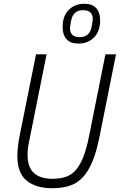

<svg xmlns="http://www.w3.org/2000/svg" viewBox="-20 -986 635 1018"><path d="M227 -698 138 -254Q131 -222 128.5 -201.5Q126 -181 126 -166Q126 -100 159.5 -69Q193 -38 259 -38Q299 -38 329.5 -48.5Q360 -59 382.5 -85Q405 -111 422 -154.5Q439 -198 452 -263L539 -698H595L507 -258Q491 -179 469 -127Q447 -75 417 -44Q387 -13 347.5 -0.5Q308 12 257 12Q171 12 121.5 -28Q72 -68 72 -160Q72 -206 85 -271L171 -698ZM395 -755Q354 -755 333 -778Q312 -801 312 -843Q312 -900 344 -933Q376 -966 428 -966Q469 -966 490 -943Q511 -920 511 -878Q511 -821 479 -788Q447 -755 395 -755ZM402 -789Q430 -789 445 -803Q460 -817 465 -840Q468 -856 470 -867.5Q472 -879 472 -886Q472 -907 459.5 -919.5Q447 -932 421 -932Q393 -932 378 -918Q363 -904 358 -881Q355 -865 353 -853.5Q351 -842 351 -835Q351 -814 363.5 -801.5Q376 -789 402 -789Z"/></svg>

Font: IBM Plex Sans Condensed Light
Style: Italic
Weight: 300
Width: 3
Italic angle: -11°
Designer: Mike Abbink, Paul van der Laan, Pieter van Rosmalen
Foundry: Bold Monday
Version: Version 1.3